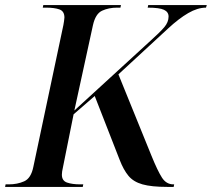

<svg xmlns="http://www.w3.org/2000/svg" viewBox="-41 -734 832 754"><path d="M-21 0 -19 -10H-6Q27 -10 54 -22Q81 -34 90 -79L208 -636Q209 -643 210.5 -651.5Q212 -660 212 -665Q212 -690 192.5 -697Q173 -704 140 -704H127L129 -714H434L432 -704H419Q386 -704 360 -692Q334 -680 324 -635L251 -300L549 -573Q587 -607 604 -627Q621 -647 621 -669Q621 -687 603 -695.5Q585 -704 539 -704L541 -714H771L768 -704Q735 -704 698 -682.5Q661 -661 619 -622L424 -442L554 -122Q578 -63 595 -36.5Q612 -10 640 -10H643L641 0H616Q554 0 518.5 -10Q483 -20 463.5 -43.5Q444 -67 429 -106L331 -357L248 -285L206 -76Q202 -59 202 -48Q202 -24 222.5 -17Q243 -10 274 -10H286L284 0Z"/></svg>

Font: Noto Serif Display Medium
Style: Italic
Weight: 500
Italic angle: -12°
Designer: Monotype Design Team
Foundry: Monotype Imaging Inc.
Version: Version 2.009